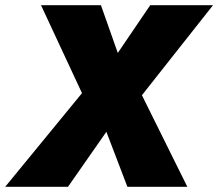

<svg xmlns="http://www.w3.org/2000/svg" viewBox="-39 -720 841 740"><path d="M540 -700 415 -516 350 -700H119L277 -361L-19 0H223L371 -212L452 0H683L508 -353L782 -700Z"/></svg>

Font: Jost ExtraBold
Style: Italic
Weight: 800
Italic angle: -5°
Version: Version 3.710